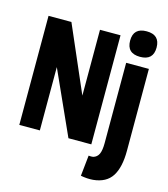

<svg xmlns="http://www.w3.org/2000/svg" viewBox="-138 -873 1041 1192"><g transform="rotate(15 382.5 -277.0)"><path d="M42 0V-701H189L373 -277V-700H505V1H358L174 -407V0ZM656 -602Q571 -602 571 -684Q571 -766 656 -766Q741 -766 741 -684Q741 -602 656 -602ZM729 -544V-18Q729 89 692.5 146Q656 203 572 211Q535 214 493 206L507 73Q524 75 536 73Q561 66 572 42.5Q583 19 583 -28V-544Z"/></g></svg>

Font: Georama SemiCondensed
Style: Bold
Weight: 700
Width: 4
Designer: Jean-Baptiste Levee
Foundry: Production Type
Version: Version 1.000